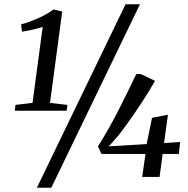

<svg xmlns="http://www.w3.org/2000/svg" viewBox="-20 -835 888 906"><path d="M53 -340 133.5 -349.5 181.5 -708Q170.5 -704.5 154 -700Q137.5 -695.5 119.2 -691.8Q101 -688 84 -685.5L79.5 -720Q99.5 -725 120.8 -733Q142 -741 162.8 -750.2Q183.5 -759.5 201.5 -770Q219.5 -780.5 232.5 -790.5L273.5 -780.5L216 -349.5L298 -340L294.5 -312.5H50ZM572.5 -815H640.5L222 51H154ZM651 0 666.5 -108.5H459L442 -144Q466 -181.5 489.2 -222.5Q512.5 -263.5 535 -307Q557.5 -350.5 579.5 -395.5Q601.5 -440.5 623 -485.5H644.5L711.5 -453.5Q698.5 -430 681.8 -402.8Q665 -375.5 646.2 -347.2Q627.5 -319 608.8 -291.5Q590 -264 572.2 -240Q554.5 -216 540 -197.5Q527 -182.5 515.2 -168.8Q503.5 -155 492.5 -144.5L672 -155L697.5 -279L772.5 -293.5L754 -160L830 -165L824 -108.5H747.5L733 0Z"/></svg>

Font: Merriweather 72pt
Style: Italic
Weight: 400
Italic angle: -7.8°
Version: Version 2.101